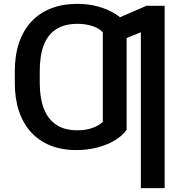

<svg xmlns="http://www.w3.org/2000/svg" viewBox="-20 -757 939 981"><path d="M627 -399.9V-93.8Q606 -64 567.6 -40.5Q529.3 -17.1 478.8 -3.7Q428.2 9.8 369.6 9.8Q295.4 9.8 237.3 -13.7Q179.2 -37.1 138.4 -81.8Q97.7 -126.5 76.7 -189.9Q55.7 -253.4 55.7 -333V-387.7L183.1 -389.6V-333Q183.1 -257.8 203.6 -203.4Q224.1 -148.9 266.6 -120.1Q309.1 -91.3 375.5 -91.3Q417.5 -91.3 451.4 -103Q485.4 -114.7 505.4 -134.8V-399.9ZM627 -633.8V-333.5L505.4 -333V-591.8Q485.4 -613.3 450.7 -624.3Q416 -635.3 377.4 -635.3Q310.1 -635.3 267.1 -607.7Q224.1 -580.1 203.6 -526.6Q183.1 -473.1 183.1 -394.5V-339.8L55.7 -340.3V-394.5Q55.7 -475.1 77.4 -538.8Q99.1 -602.5 140.4 -646.7Q181.6 -690.9 241 -714.1Q300.3 -737.3 376 -737.3Q433.1 -737.3 482.4 -723.4Q531.7 -709.5 569.1 -686Q606.4 -662.6 627 -633.8ZM821.3 -727.5V204.1H699.7V-592.3L565.4 -537.6V-656.7L728.5 -727.5Z"/></svg>

Font: Inter
Style: 540
Weight: 540
Designer: Rasmus Andersson
Foundry: rsms
Version: Version 4.001;git-66647c0bb